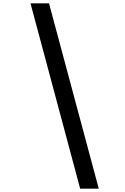

<svg xmlns="http://www.w3.org/2000/svg" viewBox="-20 -964 757 1159"><path d="M164.1 -943.8H275.9L576.2 174.8H463.9Z"/></svg>

Font: PoppinsZ Medium
Style: Regular
Weight: 500
Designer: Ninad Kale (Devanagari), Jonny Pinhorn (Latin)
Foundry: Indian Type Foundry
Version: Version 3.002;FEAKit 1.0